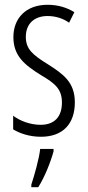

<svg xmlns="http://www.w3.org/2000/svg" viewBox="-20 -562 366 803"><path d="M293 -134C293 -218 245 -252 179 -294C116 -333 88 -357 88 -408C88 -463 124 -495 179 -495C212 -495 244 -485 269 -467L291 -511C259 -531 221 -542 179 -542C88 -542 36 -485 36 -407C36 -327 84 -290 151 -248C211 -213 239 -189 239 -133C239 -74 208 -40 150 -40C107 -40 64 -56 35 -78V-21C61 -5 102 10 151 10C243 10 293 -44 293 -134ZM204 71V61H148C144 101 123 174 111 210V221H140C167 178 191 118 204 71Z"/></svg>

Font: Noto Sans Devanagari ExtraCondensed Light
Style: Regular
Weight: 300
Width: 2
Designer: Jelle Bosma - Monotype Design Team
Foundry: Monotype Imaging Inc.
Version: Version 2.004